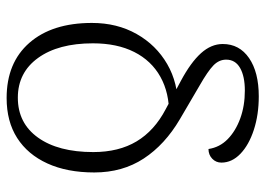

<svg xmlns="http://www.w3.org/2000/svg" viewBox="-128 -640 782 565"><g transform="rotate(90 262.5 -358.0)"><path d="M269 13Q165 13 106.5 -54Q48 -121 48 -238Q48 -312 80.5 -369.5Q113 -427 169 -459.5Q225 -492 297 -491L318 -465Q254 -466 206.5 -439.5Q159 -413 133.5 -362.5Q108 -312 108 -241Q108 -139 151 -79.5Q194 -20 268 -20Q343 -20 385.5 -79.5Q428 -139 428 -242Q428 -317 396.5 -369.5Q365 -422 302 -455L218 -500Q164 -529 137 -559Q110 -589 110 -623Q110 -672 151.5 -700.5Q193 -729 264 -729Q318 -729 362.5 -714.5Q407 -700 433 -675Q459 -650 459 -619Q459 -603 447.5 -592Q436 -581 419 -581Q414 -614 390 -637.5Q366 -661 329 -674.5Q292 -688 247 -688Q205 -688 180.5 -674Q156 -660 156 -633Q156 -612 173 -595.5Q190 -579 232 -555L331 -497Q406 -453 447 -390.5Q488 -328 488 -245Q488 -165 461.5 -107Q435 -49 386.5 -18Q338 13 269 13Z"/></g></svg>

Font: Arima Light
Style: Regular
Weight: 300
Designer: Joana Correia and Natanael Gama
Foundry: NDISCOVER
Version: Version 1.101;gftools[0.9.23]